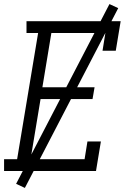

<svg xmlns="http://www.w3.org/2000/svg" viewBox="-25 -839 645 942"><path d="M-5 0V-58H59L162 -677H105V-735H567L543 -590H478L492 -677H227L183 -411H439L429 -353H174L125 -58H390L404 -145H470L446 0ZM97 83 54 63 512 -819 555 -799Z"/></svg>

Font: Iosevka Slab LtExObl
Style: Regular
Weight: 300
Width: 7
Italic angle: -9°
Monospace: yes
Designer: Belleve Invis
Foundry: Belleve Invis
Version: Version 11.1.0; ttfautohint (v1.8.3)